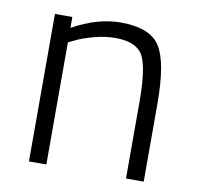

<svg xmlns="http://www.w3.org/2000/svg" viewBox="-63 -576 660 641"><g transform="rotate(10 266.5 -255.0)"><path d="M134 0H75V-500H134V-463Q218 -510 297 -510Q397 -510 430.5 -457Q464 -404 464 -263V0H404V-260Q404 -375 382 -415.5Q360 -456 288 -456Q253 -456 214.5 -445.5Q176 -435 155 -424L134 -414Z"/></g></svg>

Font: Titillium Web[RUS by Daymarius]
Style: Regular
Weight: 300
Designer: Cyrillization by Daymarius
Foundry: Cyrillization by Daymarius
Version: Version 1.002 September 12, 2018